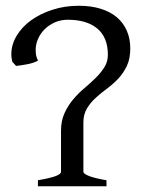

<svg xmlns="http://www.w3.org/2000/svg" viewBox="-20 -650 504 670"><path d="M112.3 0V-21Q154.8 -28.3 173.8 -35.4Q192.9 -42.5 192.9 -50.8V-193.4Q192.9 -228.5 205.1 -255.1Q217.3 -281.7 235.4 -303.2Q253.4 -324.7 274.7 -342.5Q295.9 -360.4 314 -378.2Q332 -396 344.2 -415.3Q356.4 -434.6 356.4 -459Q356.4 -519.5 319.6 -550.3Q282.7 -581.1 216.8 -581.1Q191.9 -581.1 171.1 -571.8Q150.4 -562.5 135.7 -547.9Q121.1 -533.2 112.8 -514.4Q104.5 -495.6 104.5 -476.6Q104.5 -465.3 106.2 -456.3Q107.9 -447.3 112.8 -438.5Q97.2 -430.2 77.6 -426.3Q58.1 -422.4 36.1 -419.9L22.9 -434.6Q22 -438.5 20.8 -445.8Q19.5 -453.1 19.5 -460.4Q19.5 -494.6 38.3 -525.6Q57.1 -556.6 89.1 -579.6Q121.1 -602.5 163.8 -616.2Q206.5 -629.9 254.9 -629.9Q297.9 -629.9 331.5 -619.4Q365.2 -608.9 387.9 -589.6Q410.6 -570.3 422.6 -542.7Q434.6 -515.1 434.6 -481Q434.6 -444.8 422.4 -419.4Q410.2 -394 392.1 -375Q374 -356 352.8 -340.3Q331.5 -324.7 313.5 -308.1Q295.4 -291.5 283.2 -271.2Q271 -251 271 -222.2V-50.8Q271 -43.5 291.3 -35.6Q311.5 -27.8 351.6 -21V0Z"/></svg>

Font: Gentium Kaktovik
Style: Regular
Weight: 400
Designer: J. Victor Gaultney and Annie Olsen
Foundry: SIL International
Version: Version 1.102; 2013; Maintenance release